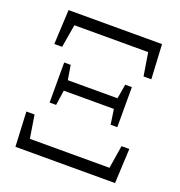

<svg xmlns="http://www.w3.org/2000/svg" viewBox="-131 -838 893 950"><g transform="rotate(20 316.0 -363.0)"><path d="M122.1 -665 101.6 -543.9H60.5L69.3 -725.6H561.5L571.3 -543.9H530.3L510.7 -665ZM184.6 -398.4H446.3L459 -474.6H494.1V-263.7H459L447.3 -342.8H183.6L171.9 -263.7H137.7V-474.6H171.9ZM545.9 -182.6H586.9L578.1 0H53.7L44.9 -182.6H87.9L107.4 -61.5H526.4Z"/></g></svg>

Font: GenYoMin TW TTF Light
Style: Regular
Weight: 300
Version: Version 1.300